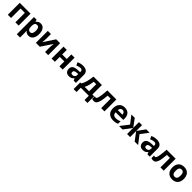

<svg xmlns="http://www.w3.org/2000/svg" viewBox="849 -3266 6215 6215"><g transform="rotate(45 3956.0 -158.5)"><path d="M78 -546H574V0H425V-434H227V0H78Z M730 -546H851L872 -475H879Q932 -556 1034 -556Q1131 -556 1185.5 -481.5Q1240 -407 1240 -274Q1240 -149 1186 -69.5Q1132 10 1030 10Q935 10 879 -60H871Q879 0 879 19V240H730ZM1088 -276Q1088 -357 1063 -397Q1038 -437 986 -437Q946 -437 923 -421Q900 -405 890 -370Q880 -335 879 -275Q879 -188 905 -149.5Q931 -111 988 -111Q1088 -111 1088 -276Z M1363 -546H1507V-330Q1507 -301 1496 -163L1748 -546H1927V0H1783V-218Q1783 -281 1793 -382L1542 0H1363Z M2083 -546H2232V-336H2440V-546H2589V0H2440V-225H2232V0H2083Z M2709 -163Q2709 -249 2769 -290.5Q2829 -332 2953 -337L3048 -340V-364Q3048 -447 2963 -447Q2896 -447 2809 -407L2760 -508Q2854 -557 2969 -557Q3080 -557 3138 -508.5Q3196 -460 3196 -364V0H3092L3063 -74H3059Q3022 -27 2982 -8.5Q2942 10 2878 10Q2799 10 2754 -35Q2709 -80 2709 -163ZM3048 -208V-253L2990 -251Q2925 -249 2893.5 -227.5Q2862 -206 2862 -162Q2862 -99 2934 -99Q2986 -99 3017 -129Q3048 -159 3048 -208Z M3285 -109H3331Q3379 -182 3410 -293Q3441 -404 3454 -546H3840V-109H3920V196H3786V0H3419V196H3285ZM3691 -109V-434H3579Q3566 -337 3544.5 -257Q3523 -177 3487 -109Z M3935 -6V-125Q3962 -115 3983 -115Q4011 -115 4030 -155Q4069 -243 4089 -546H4502V0H4353V-434H4216Q4201 -254 4178 -161Q4155 -71 4118 -30.5Q4081 10 4020 10Q3970 10 3935 -6Z M4625 -269Q4625 -406 4693.5 -481Q4762 -556 4883 -556Q4999 -556 5063.5 -490.5Q5128 -425 5128 -308V-236H4776Q4778 -172 4813.5 -136.5Q4849 -101 4912 -101Q4961 -101 5005 -111Q5049 -121 5097 -144V-29Q5057 -9 5012.5 0.5Q4968 10 4905 10Q4773 10 4699 -63Q4625 -136 4625 -269ZM4988 -335Q4987 -390 4959.5 -420Q4932 -450 4884 -450Q4837 -450 4810.5 -420.5Q4784 -391 4779 -335Z M5391 -284 5190 -546H5344L5538 -281V-546H5677V-281L5871 -546H6025L5824 -284L6044 0H5885L5677 -277V0H5538V-277L5330 0H5171Z M6086 -163Q6086 -249 6146 -290.5Q6206 -332 6330 -337L6425 -340V-364Q6425 -447 6340 -447Q6273 -447 6186 -407L6137 -508Q6231 -557 6346 -557Q6457 -557 6515 -508.5Q6573 -460 6573 -364V0H6469L6440 -74H6436Q6399 -27 6359 -8.5Q6319 10 6255 10Q6176 10 6131 -35Q6086 -80 6086 -163ZM6425 -208V-253L6367 -251Q6302 -249 6270.5 -227.5Q6239 -206 6239 -162Q6239 -99 6311 -99Q6363 -99 6394 -129Q6425 -159 6425 -208Z M6648 -6V-125Q6675 -115 6696 -115Q6724 -115 6743 -155Q6782 -243 6802 -546H7215V0H7066V-434H6929Q6914 -254 6891 -161Q6868 -71 6831 -30.5Q6794 10 6733 10Q6683 10 6648 -6Z M7338 -274Q7338 -408 7408 -482Q7478 -556 7604 -556Q7685 -556 7744.5 -521Q7804 -486 7835.5 -422Q7867 -358 7867 -274Q7867 -140 7797 -65Q7727 10 7601 10Q7520 10 7460.5 -25.5Q7401 -61 7369.5 -125Q7338 -189 7338 -274ZM7715 -274Q7715 -356 7688 -396Q7661 -436 7602 -436Q7543 -436 7516.5 -396.5Q7490 -357 7490 -274Q7490 -191 7517 -150.5Q7544 -110 7603 -110Q7662 -110 7688.5 -150.5Q7715 -191 7715 -274Z"/></g></svg>

Font: OpenSansMMV
Style: Bold
Weight: 700
Foundry: Ascender Corporation
Version: Version 4.001